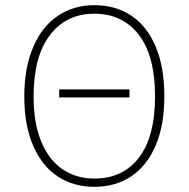

<svg xmlns="http://www.w3.org/2000/svg" viewBox="-20 -713 730 743"><path d="M616 -340Q616 -230 583 -151.5Q550 -73 489 -31.5Q428 10 345 10Q264 10 203 -30.5Q142 -71 108 -150Q74 -229 74 -339Q74 -450 108 -530Q142 -610 203.5 -651.5Q265 -693 345 -693Q427 -693 488 -652.5Q549 -612 582.5 -532.5Q616 -453 616 -340ZM110 -339Q110 -237 139.5 -165.5Q169 -94 222 -58Q275 -22 345 -22Q456 -22 518 -103.5Q580 -185 580 -340Q580 -497 517 -578.5Q454 -660 345 -660Q237 -660 173.5 -577.5Q110 -495 110 -339ZM481 -336H209V-367H481Z"/></svg>

Font: FiraGO UltraLight
Style: Regular
Weight: 200
Designer: bBox Type
Foundry: bBox Type GmbH
Version: Version 1.001